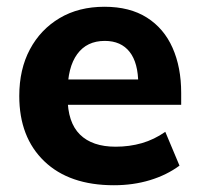

<svg xmlns="http://www.w3.org/2000/svg" viewBox="-20 -537 590 568"><path d="M317 11Q185 11 111 -60Q37 -131 37 -253Q37 -332 68.5 -391Q100 -450 156.5 -483.5Q213 -517 289 -517Q364 -517 414.5 -485Q465 -453 490.5 -395.5Q516 -338 516 -262V-227H161V-302H406L389 -288Q389 -351 363.5 -383.5Q338 -416 290 -416Q237 -416 208.5 -377Q180 -338 180 -265V-249Q180 -175 216.5 -139Q253 -103 322 -103Q363 -103 399.5 -113.5Q436 -124 469 -147L511 -47Q473 -19 423.5 -4Q374 11 317 11Z"/></svg>

Font: Mulish ExtraLight ExtraBold
Style: Regular
Weight: 800
Version: Version 3.603